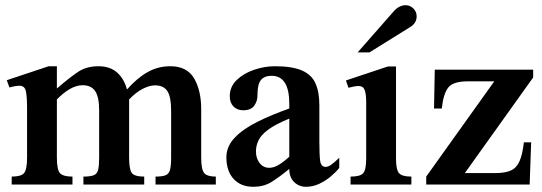

<svg xmlns="http://www.w3.org/2000/svg" viewBox="-20 -716 2105 745"><path d="M25.4 0V-30.8Q62.5 -30.8 73.7 -44.7Q85 -58.6 85 -105V-294.4Q85 -342.3 80.3 -362.8Q75.7 -383.3 55.2 -383.3Q47.4 -383.3 36.4 -381.3Q25.4 -379.4 16.6 -376.5L6.3 -404.8L168.9 -459H200.7V-372.6Q247.6 -413.1 281.2 -436Q314.9 -459 361.8 -459Q406.2 -459 433.8 -435.1Q461.4 -411.1 472.7 -368.7Q511.2 -412.6 552 -435.8Q592.8 -459 640.6 -459Q705.6 -459 733.2 -411.9Q760.7 -364.7 760.7 -292.5V-105Q760.7 -58.6 772.2 -44.7Q783.7 -30.8 817.4 -30.8V0H583.5V-30.8Q609.9 -30.8 622.8 -36.1Q635.7 -41.5 639.9 -57.6Q644 -73.7 644 -105V-287.1Q644 -340.3 629.4 -362.5Q614.7 -384.8 581.5 -384.8Q560.5 -384.8 534.2 -371.6Q507.8 -358.4 481 -330.1V-104.5Q481 -59.6 491.2 -45.2Q501.5 -30.8 539.6 -30.8V0H303.7V-30.8Q331.5 -30.8 344.5 -36.4Q357.4 -42 361.1 -58.1Q364.7 -74.2 364.7 -105V-287.6Q364.7 -340.3 349.1 -362.8Q333.5 -385.3 300.8 -385.3Q274.9 -385.3 248.5 -369.1Q222.2 -353 200.7 -330.1V-105Q200.7 -56.6 213.1 -43.7Q225.6 -30.8 261.2 -30.8V0Z M1296.4 -104V-64.5Q1284.2 -48.8 1263.9 -31.7Q1243.7 -14.6 1219 -2.9Q1194.3 8.8 1168 8.8Q1140.6 8.8 1121.6 -9.3Q1102.5 -27.3 1102.5 -60.5Q1060.1 -25.9 1031 -8.5Q1002 8.8 962.9 8.8Q914.1 8.8 886.2 -22Q858.4 -52.7 858.4 -105.5Q858.4 -147.9 890.9 -181.9Q923.3 -215.8 978.8 -243.4Q1034.2 -271 1102.5 -294.9V-313.5Q1102.5 -421.9 1033.7 -421.9Q1006.3 -421.9 992.7 -405.8Q979 -389.6 979 -346.7Q979.5 -324.7 966.8 -306.4Q954.1 -288.1 923.8 -288.1Q900.4 -288.1 886 -302.7Q871.6 -317.4 871.6 -342.8Q871.6 -379.9 898.7 -405.8Q925.8 -431.6 966.1 -445.3Q1006.3 -459 1046.4 -459Q1113.8 -459 1151.4 -442.6Q1189 -426.3 1204.1 -392.6Q1219.2 -358.9 1219.2 -306.6V-166.5Q1219.2 -142.6 1220 -122.6Q1220.7 -102.5 1222.2 -92.3Q1225.6 -68.4 1243.7 -68.4Q1253.9 -68.4 1267.6 -78.6Q1281.2 -88.9 1296.4 -104ZM1102.5 -107.9V-255.9Q1047.9 -233.4 1020 -212.4Q992.2 -191.4 982.7 -170.7Q973.1 -149.9 973.1 -128.4Q973.1 -102.1 987.3 -83.5Q1001.5 -64.9 1024.4 -64.9Q1041.5 -64.5 1061.5 -76.4Q1081.5 -88.4 1102.5 -107.9Z M1576.2 0H1340.3V-30.8Q1378.4 -30.8 1389.6 -44.4Q1400.9 -58.1 1400.9 -100.6V-319.3Q1400.9 -351.6 1395 -366.9Q1389.2 -382.3 1371.1 -382.3Q1363.3 -382.3 1352.3 -380.1Q1341.3 -377.9 1332 -375.5L1322.3 -403.8L1484.9 -458H1516.6V-100.1Q1516.6 -58.1 1528.1 -44.4Q1539.6 -30.8 1576.2 -30.8ZM1596.7 -652.8Q1596.7 -626 1571.3 -610.8L1413.6 -512.7H1367.7L1509.3 -673.8Q1529.8 -695.8 1554.2 -695.8Q1571.3 -695.8 1584 -683.1Q1596.7 -670.4 1596.7 -652.8Z M1633.8 0V-30.8L1897.9 -400.4H1794.9Q1738.3 -400.4 1719.2 -376.2Q1700.2 -352.1 1694.3 -294.9H1664.1L1667 -445.8H2048.8V-415.5L1783.7 -44.4H1901.4Q1939.9 -44.4 1962.2 -54.4Q1984.4 -64.5 1995.8 -90.3Q2007.3 -116.2 2012.7 -163.6H2041L2035.2 0Z"/></svg>

Font: Awami Nastaliq
Style: Bold
Weight: 700
Designer: Peter Martin, SIL International
Foundry: SIL International
Version: Version 3.100